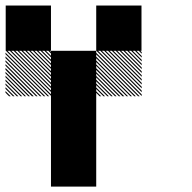

<svg xmlns="http://www.w3.org/2000/svg" viewBox="-21 -687 708 707"><path d="M500.8 -489.2 489.2 -500.8H495L500.8 -495ZM500.8 -475 475 -500.8H480.8L500.8 -480.8ZM500.8 -460.8 460.8 -500.8H466.7L500.8 -466.7ZM500.8 -446.7 446.7 -500.8H452.5L500.8 -452.5ZM500.8 -432.5 432.5 -500.8H438.3L500.8 -438.3ZM500.8 -418.3 418.3 -500.8H424.2L500.8 -424.2ZM500.8 -404.2 404.2 -500.8H410L500.8 -410ZM500.8 -390 390 -500.8H395.8L500.8 -395.8ZM500.8 -375.8 375.8 -500.8H381.7L500.8 -381.7ZM500.8 -361.7 361.7 -500.8H367.5L500.8 -367.5ZM500.8 -347.5 347.5 -500.8H353.3L500.8 -353.3ZM500.8 -333.3 333.3 -500.8H339.2L500.8 -339.2ZM487.5 -332.5 332.5 -487.5V-493.3L493.3 -332.5ZM473.3 -332.5 332.5 -473.3V-479.2L479.2 -332.5ZM459.2 -332.5 332.5 -459.2V-465L465 -332.5ZM445 -332.5 332.5 -445V-450.8L450.8 -332.5ZM430 -332.5 332.5 -430V-436.7L436.7 -332.5ZM416.7 -332.5 332.5 -416.7V-422.5L422.5 -332.5ZM402.5 -332.5 332.5 -402.5V-408.3L408.3 -332.5ZM388.3 -332.5 332.5 -388.3V-394.2L394.2 -332.5ZM374.2 -332.5 332.5 -374.2V-380L380 -332.5ZM360 -332.5 332.5 -360V-365.8L365.8 -332.5ZM345.8 -332.5 332.5 -345.8V-351.7L351.7 -332.5ZM167.5 -489.2 155.8 -500.8H161.7L167.5 -495ZM167.5 -475 141.7 -500.8H147.5L167.5 -480.8ZM167.5 -460.8 127.5 -500.8H133.3L167.5 -466.7ZM167.5 -446.7 113.3 -500.8H119.2L167.5 -452.5ZM167.5 -432.5 99.2 -500.8H105L167.5 -438.3ZM167.5 -418.3 85 -500.8H90.8L167.5 -424.2ZM167.5 -404.2 70.8 -500.8H76.7L167.5 -410ZM167.5 -390 56.7 -500.8H62.5L167.5 -395.8ZM167.5 -375.8 42.5 -500.8H48.3L167.5 -381.7ZM167.5 -361.7 28.3 -500.8H34.2L167.5 -367.5ZM167.5 -347.5 14.2 -500.8H20L167.5 -353.3ZM167.5 -333.3 0 -500.8H5.8L167.5 -339.2ZM154.2 -332.5 -0.8 -487.5V-493.3L160 -332.5ZM140 -332.5 -0.8 -473.3V-479.2L145.8 -332.5ZM125.8 -332.5 -0.8 -459.2V-465L131.7 -332.5ZM111.7 -332.5 -0.8 -445V-450.8L117.5 -332.5ZM96.7 -332.5 -0.8 -430V-436.7L103.3 -332.5ZM83.3 -332.5 -0.8 -416.7V-422.5L89.2 -332.5ZM69.2 -332.5 -0.8 -402.5V-408.3L75 -332.5ZM55 -332.5 -0.8 -388.3V-394.2L60.8 -332.5ZM40.8 -332.5 -0.8 -374.2V-380L46.7 -332.5ZM26.7 -332.5 -0.8 -360V-365.8L32.5 -332.5ZM12.5 -332.5 -0.8 -345.8V-351.7L18.3 -332.5ZM166.7 -166.7H333.3V0H166.7ZM166.7 -333.3H333.3V0H166.7ZM166.7 -500H333.3V-166.7H166.7ZM333.3 -666.7H500V-500H333.3ZM0 -666.7H166.7V-500H0Z"/></svg>

Font: 0xA000-Pixelated-Mono
Style: Pixelated-Mono
Weight: 400
Version: Version 0.1